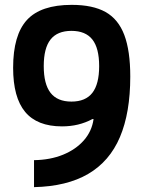

<svg xmlns="http://www.w3.org/2000/svg" viewBox="-20 -760 590 790"><path d="M275 -740Q362 -740 414.5 -710.5Q467 -681 491.5 -616Q516 -551 516 -445Q516 -296 473.5 -196Q431 -96 343 -44.5Q255 7 120 10V-101Q187 -102 239.5 -123.5Q292 -145 325 -182.5Q358 -220 365 -270H360Q332 -255 301 -247.5Q270 -240 235 -240Q133 -240 83.5 -299.5Q34 -359 34 -481Q34 -616 91 -678Q148 -740 275 -740ZM274 -633Q216 -633 188 -597.5Q160 -562 160 -488Q160 -414 188 -378Q216 -342 274 -342Q332 -342 360 -378Q388 -414 388 -488Q388 -562 360 -597.5Q332 -633 274 -633Z"/></svg>

Font: M PLUS Code Latin SemiExpanded SemiBold
Style: Regular
Weight: 600
Width: 6
Designer: Coji Morishita
Foundry: UNDERFOREST DESIGN
Version: Version 1.002; ttfautohint (v1.8.3)